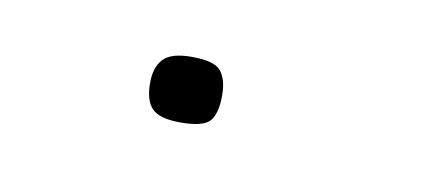

<svg xmlns="http://www.w3.org/2000/svg" viewBox="-25 -344 341 147"><g transform="rotate(10 145.0 -270.5)"><path d="M145 -271Q145 -257 140 -251Q135 -245 117 -245Q101 -245 95 -251Q89 -257 89 -271Q89 -283 95 -289.5Q101 -296 117 -296Q135 -296 140 -289.5Q145 -283 145 -271Z"/></g></svg>

Font: Glory ExtraLight
Style: Regular
Weight: 250
Version: Version 1.011